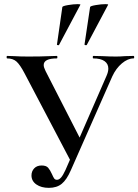

<svg xmlns="http://www.w3.org/2000/svg" viewBox="-20 -895 668 927"><path d="M132 -48Q132 -68 145 -82Q158 -96 181 -96Q203 -96 212.5 -85Q222 -74 231 -54Q237 -40 241.5 -33.5Q246 -27 255 -27Q265 -27 274.5 -37.5Q284 -48 296 -74L494 -528Q503 -548 503 -564Q503 -587 484.5 -600Q466 -613 430 -613Q428 -613 428 -619Q428 -625 430 -625L474 -624Q510 -622 540 -622Q560 -622 584 -624L625 -625Q628 -625 628 -619Q628 -613 625 -613Q597 -613 568.5 -589Q540 -565 522 -526L322 -73Q302 -27 278 -7.5Q254 12 216 12Q179 12 155.5 -4.5Q132 -21 132 -48ZM14 -613Q12 -613 12 -619Q12 -625 14 -625L47 -624Q77 -622 117 -622Q177 -622 221 -624Q235 -625 255 -625Q257 -625 257 -619Q257 -613 255 -613Q191 -613 191 -581Q191 -570 200 -552L373 -214L324 -112L98 -542Q77 -582 60 -597.5Q43 -613 14 -613ZM255 -680 281 -861Q282 -866 308.5 -870.5Q335 -875 355 -875Q370 -875 368 -872L265 -678Q264 -676 259 -677Q254 -678 255 -680ZM388 -680 415 -861Q416 -866 442.5 -870.5Q469 -875 489 -875Q504 -875 502 -872L399 -678Q397 -676 392.5 -677Q388 -678 388 -680Z"/></svg>

Font: Cormorant SC SemiBold
Style: Regular
Weight: 600
Designer: Christian Thalmann (Catharsis Fonts)
Foundry: Catharsis Fonts
Version: Version 4.000